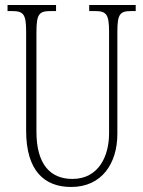

<svg xmlns="http://www.w3.org/2000/svg" viewBox="-20 -734 571 764"><path d="M263 10C387 10 447 -86 447 -201V-606C447 -679 457 -690 504 -690H520V-714H335V-690H356C403 -690 414 -679 414 -607V-203C414 -115 374 -22 268 -22C182 -22 125 -78 125 -210V-605C125 -680 136 -690 183 -690H203V-714H10V-690H26C73 -690 84 -679 84 -608V-214C84 -55 156 10 263 10Z"/></svg>

Font: Noto Serif Tamil ExtraCondensed ExtraLight
Style: Regular
Weight: 200
Width: 2
Designer: Indian Type Foundry, Tom Grace, and the Monotype Design Team
Foundry: Monotype Imaging Inc.
Version: Version 2.004